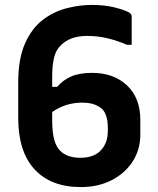

<svg xmlns="http://www.w3.org/2000/svg" viewBox="-20 -740 640 780"><path d="M353 -720Q406 -720 447 -709.5Q488 -699 505 -689Q515 -683 515 -672V-558H496Q456 -575 417 -584.5Q378 -594 334 -594Q297 -594 271 -584Q245 -574 226 -555Q206 -535 199 -503.5Q192 -472 192 -429V-387H212Q236 -415 269.5 -429.5Q303 -444 354 -444Q442 -444 496 -393Q550 -342 550 -253V-193Q550 -132 519 -84Q488 -36 433.5 -8Q379 20 308 20Q187 20 120.5 -52Q54 -124 54 -261V-405Q54 -501 81.5 -563Q109 -625 153.5 -659Q198 -693 250.5 -706.5Q303 -720 353 -720ZM224 -128Q252 -99 307 -99Q361 -99 389.5 -129Q418 -159 418 -208V-221Q418 -248 412 -267Q406 -286 396 -296Q385 -307 365 -315Q345 -323 313 -323Q247 -323 192 -285V-252Q192 -203 200 -173.5Q208 -144 224 -128Z"/></svg>

Font: Recursive Sn Lnr St
Style: Bold
Weight: 700
Version: Version 1.079;hotconv 1.0.112;makeotfexe 2.5.65598; ttfautoh